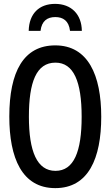

<svg xmlns="http://www.w3.org/2000/svg" viewBox="-20 -960 570 990"><path d="M264 -940C182 -940 130 -890 128 -801H189C195 -852 224 -872 265 -872C305 -872 335 -853 341 -801H402C401 -886 348 -940 264 -940ZM265 10C436 10 502 -143 502 -358C502 -573 434 -726 265 -726C102 -726 28 -591 28 -359C28 -146 93 10 265 10ZM266 -79C171 -79 129 -179 129 -358C129 -536 167 -637 266 -637C360 -637 401 -539 401 -358C401 -178 361 -79 266 -79Z"/></svg>

Font: Noto Sans Mono Condensed Medium
Style: Regular
Weight: 500
Width: 3
Designer: Monotype Design Team
Foundry: Monotype Imaging Inc.
Version: Version 2.014